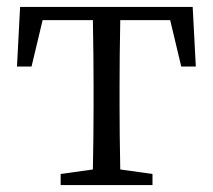

<svg xmlns="http://www.w3.org/2000/svg" viewBox="-20 -534 615 554"><path d="M471 -476H327Q325 -369 325 -286V-228Q325 -150 327 -45L420 -32V0H155V-32L248 -45Q250 -150 250 -228V-286Q250 -369 248 -476H103L71 -342H29L38 -514H536L545 -342H503Z"/></svg>

Font: Han-Nom Khai
Style: Regular
Weight: 400
Version: Version 1.200;June 22, 2023;FontCreator 14.0.0.2814 64-bit